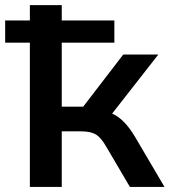

<svg xmlns="http://www.w3.org/2000/svg" viewBox="-39 -739 670 759"><path d="M79.1 0V-570.3H-18.6V-658.2H79.1V-718.8H205.1V-658.2H413.1V-570.3H205.1V-317.4H290L448.2 -523.4H586.9L404.3 -290Q452.1 -269.5 494.1 -199.2L611.3 0H474.6L380.9 -159.2Q360.4 -195.3 339.8 -207.5Q319.3 -219.7 282.2 -219.7H205.1V0Z"/></svg>

Font: Min Sans SemiBold
Style: Regular
Weight: 600
Designer: Jinseong-Kim, NotoSansCJK, Nunito
Foundry: Jinseong-Kim
Version: Version 1.400;Glyphs 3.1.2 (3151)